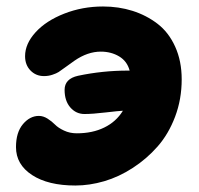

<svg xmlns="http://www.w3.org/2000/svg" viewBox="-20 -527 620 598"><path d="M214.8 50.8Q129.9 50.8 79.8 18.1Q29.8 -14.6 29.8 -68.8Q29.8 -114.7 51.5 -140.4Q73.2 -166 101.1 -166Q114.7 -166 128.2 -157.5Q141.6 -148.9 151.4 -138.9Q161.1 -128.9 179.2 -120.4Q197.3 -111.8 219.2 -111.8Q268.1 -111.8 304.9 -129.9Q341.8 -147.9 362.8 -182.1Q350.6 -181.6 309.3 -176.8Q268.1 -171.9 243.2 -171.9Q216.8 -171.9 199 -192.4Q181.2 -212.9 181.2 -247.1Q181.2 -281.7 223.1 -291Q299.3 -307.1 377.9 -307.1H383.8Q376 -336.4 351.1 -351.3Q326.2 -366.2 293.9 -366.2Q252.9 -366.2 211.9 -337.9Q202.6 -331.5 186 -319.3Q169.4 -307.1 162.6 -302.7Q155.8 -298.3 143.3 -294.2Q130.9 -290 117.2 -290Q91.8 -290 75 -307.4Q58.1 -324.7 58.1 -352.1Q58.1 -390.6 90.8 -426.5Q123.5 -462.4 180.2 -484.6Q236.8 -506.8 300.8 -506.8Q349.6 -506.8 392.8 -493.2Q436 -479.5 470.7 -452.9Q505.4 -426.3 525.6 -381.6Q545.9 -336.9 545.9 -279.8Q545.9 -217.8 525.4 -163.6Q504.9 -109.4 470.9 -70.8Q437 -32.2 393.8 -4.2Q350.6 23.9 304.7 37.4Q258.8 50.8 214.8 50.8Z"/></svg>

Font: Shantell Sans Irregular Bouncy
Style: Regular
Weight: 800
Designer: Stephen Nixon, Anya Danilova, Shantell Martin
Foundry: Arrow Type
Version: Version 1.006;[9816181b4]